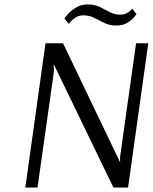

<svg xmlns="http://www.w3.org/2000/svg" viewBox="-20 -845 691 865"><path d="M595 -781Q595 -781 584.5 -768Q574 -755 554 -742.5Q534 -730 503 -730Q474 -730 450.5 -741.5Q427 -753 404.5 -764.5Q382 -776 355 -776Q336 -776 321 -766.5Q306 -757 298 -747Q290 -737 290 -737L270 -762Q270 -762 282.5 -777.5Q295 -793 319 -809Q343 -825 375 -825Q407 -825 430 -813.5Q453 -802 474.5 -790.5Q496 -779 521 -779Q539 -779 551.5 -786Q564 -793 570 -799.5Q576 -806 576 -806ZM557 0H491L223 -554H222L223 -523L149 0H94L185 -650H264L521 -114V-138L593 -650H648Z"/></svg>

Font: Arsenal SC
Style: Italic
Weight: 400
Italic angle: -9.10001°
Designer: Andrij Shevchenko
Foundry: Stairsfor
Version: Version 2.001; ttfautohint (v1.8.4.7-5d5b)